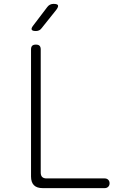

<svg xmlns="http://www.w3.org/2000/svg" viewBox="-20 -970 640 990"><path d="M200 0Q170 0 155 -15Q140 -30 140 -60V-715Q140 -728 146 -734Q152 -740 165 -740Q178 -740 184 -734Q190 -728 190 -715V-80Q190 -65 197.5 -57.5Q205 -50 220 -50H520Q531 -50 538 -43Q545 -36 545 -25Q545 -14 538 -7Q531 0 520 0ZM165 -810Q147 -810 143.5 -817Q140 -824 151 -838L224 -934Q230 -942 238 -946Q246 -950 256 -950Q276 -950 279 -942.5Q282 -935 270 -919L194 -824Q189 -817 181.5 -813.5Q174 -810 165 -810Z"/></svg>

Font: Maple Mono NL Thin
Style: Regular
Weight: 250
Monospace: yes
Designer: subframe7536
Version: Version 7.000